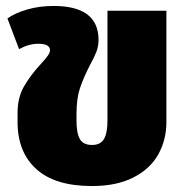

<svg xmlns="http://www.w3.org/2000/svg" viewBox="-20 -607 639 645"><path d="M39 -197V-228Q39 -279 60.5 -316.5Q82 -354 118 -393Q134 -410 141 -420.5Q148 -431 148 -438Q148 -460 109 -460Q77 -460 44 -442L5 -545Q30 -563 71 -575Q112 -587 160 -587Q311 -587 311 -473Q311 -452 304 -433.5Q297 -415 282 -388Q260 -345 248.5 -310.5Q237 -276 237 -224V-202Q237 -159 248.5 -139.5Q260 -120 289 -120Q317 -120 329 -139.5Q341 -159 341 -202V-571H539V-197Q539 -137 511.5 -88Q484 -39 427.5 -10.5Q371 18 289 18Q165 18 102 -39Q39 -96 39 -197Z"/></svg>

Font: FiraGO Heavy
Style: Regular
Weight: 900
Designer: bBox Type
Foundry: bBox Type GmbH
Version: Version 1.001